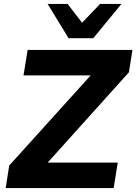

<svg xmlns="http://www.w3.org/2000/svg" viewBox="-20 -960 696 980"><path d="M9 0 27 -115 486 -623 490 -575H100L121 -705H656L638 -591L181 -83L175 -130H581L560 0ZM330 -765 223 -940H325L399 -844L491 -940H600L456 -765Z"/></svg>

Font: Nunito Sans 11pt ExtraBold
Style: Italic
Weight: 800
Italic angle: -9°
Version: Version 3.101;gftools[0.9.27]